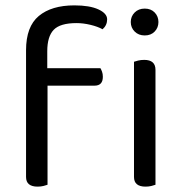

<svg xmlns="http://www.w3.org/2000/svg" viewBox="-20 -690 680 715"><path d="M156 -436H354Q357 -431 360 -423Q363 -415 363 -404Q363 -371 332 -371H157V-2Q152 0 142 2.5Q132 5 120 5Q77 5 77 -31V-503Q77 -591 124.5 -630.5Q172 -670 257 -670Q314 -670 346.5 -655Q379 -640 379 -618Q379 -596 362 -581Q344 -591 317 -597.5Q290 -604 265 -604Q204 -604 180 -579Q156 -554 156 -499ZM559 -2Q554 0 544 2.5Q534 5 522 5Q479 5 479 -31V-460Q484 -462 494.5 -464.5Q505 -467 517 -467Q559 -467 559 -430ZM467 -608Q467 -629 481.5 -643.5Q496 -658 519 -658Q542 -658 556 -643.5Q570 -629 570 -608Q570 -587 556 -572.5Q542 -558 519 -558Q496 -558 481.5 -572.5Q467 -587 467 -608Z"/></svg>

Font: Baloo Thambi 2
Style: Regular
Weight: 400
Designer: Aadarsh Rajan and Ek Type
Foundry: Ek Type
Version: Version 1.640;hotconv 1.0.111;makeotfexe 2.5.65597; ttfautoh